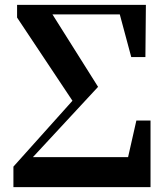

<svg xmlns="http://www.w3.org/2000/svg" viewBox="-20 -767 677 787"><path d="M539 -273 505 -123H115L382 -411L195 -708H471L518 -533H576L578 -747H50V-695L277 -354L35 -84V0H597V-273Z"/></svg>

Font: Noto Serif CJK JP Black
Style: Regular
Weight: 900
Designer: Ryoko NISHIZUKA 西塚涼子 (kana & ideographs); Frank Grießhammer (Latin, Greek & Cyrillic); Wenlong ZHANG 张文龙 (bopomofo); San
Foundry: Adobe Systems Incorporated
Version: Version 1.001;PS 1.001;hotconv 16.6.54;makeotf.lib2.5.65590